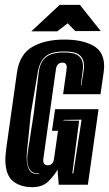

<svg xmlns="http://www.w3.org/2000/svg" viewBox="-20 -761 449 791"><path d="M113 10Q63 10 32.5 -15.5Q2 -41 2 -105Q2 -116 3.5 -127Q5 -138 6 -151L50 -463Q61 -538 113.5 -568Q166 -598 245 -598Q319 -598 364 -573Q409 -548 409 -488Q409 -482 408.5 -476Q408 -470 407 -463L394 -373H240L254 -473Q254 -476 254.5 -478.5Q255 -481 255 -483Q255 -503 237 -503Q227 -503 219.5 -496.5Q212 -490 210 -473L159 -110Q159 -108 158.5 -105.5Q158 -103 158 -101Q158 -80 177 -80Q187 -80 194 -86.5Q201 -93 203 -110L219 -222H194L207 -311H386L342 0H222L217 -62Q204 -39 180 -14.5Q156 10 113 10ZM141 -45 142 -47Q115 -45 103.5 -61.5Q92 -78 92 -106Q92 -120 95 -138L119 -293L140 -466Q145 -504 168.5 -524.5Q192 -545 244 -545Q288 -545 305 -530Q322 -515 322 -489Q322 -485 322 -481.5Q322 -478 321 -473L313 -409H315L325 -473Q326 -478 326 -482.5Q326 -487 326 -491Q326 -518 308.5 -533.5Q291 -549 244 -549Q190 -549 166.5 -527.5Q143 -506 136 -466L107 -293L91 -135Q90 -128 90 -121.5Q90 -115 90 -109Q90 -80 100.5 -61Q111 -42 141 -45ZM278 -47H282L316 -268L241 -267V-265L270 -264H306ZM109 -632 226 -741H309L395 -633H290L259 -665L216 -632Z"/></svg>

Font: Alumni Sans Inline One
Style: Italic
Weight: 400
Italic angle: -8°
Designer: Robert E. Leuschke
Foundry: Robert E. Leuschke
Version: Version 1.100; ttfautohint (v1.8.3)